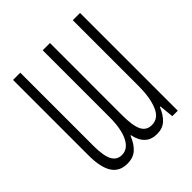

<svg xmlns="http://www.w3.org/2000/svg" viewBox="-197 -848 993 993"><g transform="rotate(-45 300.0 -351.5)"><path d="M55 -162V-714H108V-178Q108 -107 125 -74Q142 -41 179 -41Q223 -41 247.5 -90Q272 -139 272 -227V-714H325V-186Q325 -108 342 -74.5Q359 -41 398 -41Q447 -41 469.5 -94.5Q492 -148 492 -233V-714H545V1H505L497 -78H493Q476 -36 450.5 -12.5Q425 11 384 11Q303 11 284 -81H281Q263 -36 236.5 -12.5Q210 11 167 11Q110 11 82.5 -32Q55 -75 55 -162Z"/></g></svg>

Font: Noto Sans Mono UI Light
Style: Regular
Weight: 300
Monospace: yes
Designer: Monotype Design team
Foundry: Monotype Imaging Inc.
Version: Version 1.000